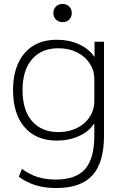

<svg xmlns="http://www.w3.org/2000/svg" viewBox="-20 -731 638 971"><path d="M265 220Q207 220 161 206Q115 192 75 163L91 123Q129 151 169.5 164Q210 177 262 177Q364 177 410.5 124Q457 71 457 -45V-105H455Q430 -66 379.5 -43Q329 -20 267 -20Q163 -20 104.5 -87.5Q46 -155 46 -275Q46 -395 104.5 -462.5Q163 -530 267 -530Q329 -530 379.5 -507Q430 -484 456 -445H458V-520H506V-45Q506 91 447.5 155.5Q389 220 265 220ZM275 -63Q328 -63 369 -83.5Q410 -104 433.5 -139.5Q457 -175 457 -221V-329Q457 -375 433.5 -410.5Q410 -446 369 -466.5Q328 -487 275 -487Q190 -487 142 -431.5Q94 -376 94 -275Q94 -174 142 -118.5Q190 -63 275 -63ZM297 -619Q276 -619 263 -632Q250 -645 250 -665Q250 -685 263 -698Q276 -711 297 -711Q317 -711 330 -698Q343 -685 343 -665Q343 -645 330 -632Q317 -619 297 -619Z"/></svg>

Font: M PLUS 2 Light
Style: Regular
Weight: 300
Designer: Coji Morishita
Foundry: UNDERFOREST DESIGN
Version: Version 1.001